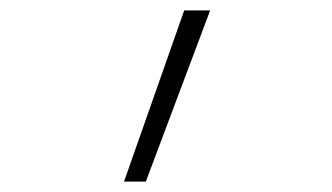

<svg xmlns="http://www.w3.org/2000/svg" viewBox="-20 -131 640 370"><path d="M219 219 335 -111H385L261 219Z"/></svg>

Font: Iosevka Extralight Extended
Style: Regular
Weight: 200
Width: 7
Monospace: yes
Designer: Belleve Invis
Foundry: Belleve Invis
Version: Version 32.5.0; ttfautohint (v1.8.4)